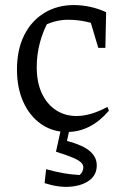

<svg xmlns="http://www.w3.org/2000/svg" viewBox="-20 -513 487 758"><path d="M245 8Q187 8 142 -23.5Q97 -55 72 -110.5Q47 -166 47 -238Q47 -317 75.5 -374Q104 -431 155 -462Q206 -493 271 -493Q304 -493 336 -486Q368 -479 399 -465L385 -405Q323 -435 248 -435Q220 -435 192 -427Q164 -419 139 -404L173 -432Q150 -392 137.5 -344.5Q125 -297 125 -249Q125 -188 145 -145Q165 -102 200.5 -78.5Q236 -55 282 -55Q310 -55 340.5 -64Q371 -73 404 -91L410 -76Q338 8 245 8ZM368 -324 326 -465H399L396 -324ZM156 210 162 155Q198 165 229 170.5Q260 176 294 178Q301 173 305 164.5Q309 156 309 148Q309 137 299.5 128Q290 119 266.5 109Q243 99 201 86L223 38Q297 55 329.5 79.5Q362 104 362 140Q362 177 333.5 198.5Q305 220 258.5 224Q212 228 156 210ZM223 -14H257L235 86H201Z"/></svg>

Font: Piazzolla 24pt
Style: Regular
Weight: 400
Designer: Juan Pablo del Peral
Foundry: Huerta Tipografica
Version: Version 2.005